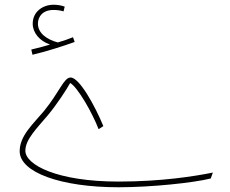

<svg xmlns="http://www.w3.org/2000/svg" viewBox="-20 -769 969 810"><path d="M117 -538C172 -551 246 -574 295 -592L288 -612C269 -604 248 -597 224 -590C178 -602 140 -629 140 -669C140 -700 161 -727 206 -727C221 -727 235 -725 248 -721L253 -741C240 -746 223 -749 206 -749C162 -749 118 -721 118 -669C118 -631 147 -596 191 -581C169 -574 145 -568 112 -560ZM480 21C620 21 797 2 869 -16L878 -41C804 -26 663 -3 480 -3C220 -3 87 -74 87 -133C87 -181 135 -227 182 -283C219 -327 262 -393 276 -419C308 -401 370 -292 396 -224L416 -237C381 -322 315 -442 278 -442C249 -442 232 -382 165 -300C118 -244 63 -196 63 -131C63 -42 236 21 480 21Z"/></svg>

Font: Noto Sans Arabic UI SmCn Th
Style: Regular
Weight: 100
Width: 4
Designer: Monotype Design Team, Nadine Chahine and Nizar Qandah
Foundry: Monotype Imaging Inc.
Version: Version 2.010